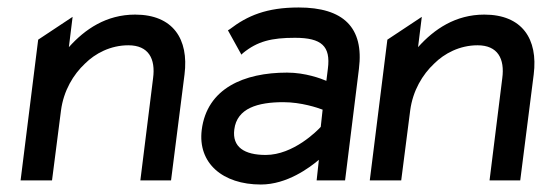

<svg xmlns="http://www.w3.org/2000/svg" viewBox="-20 -482 1448 513"><path d="M473 -283C485 -378 442 -443 341 -443C264 -443 207 -404 164 -356L174 -437L82 -376L35 0H119L143 -187C150 -240 176 -283 207 -312C234 -339 275 -361 323 -361C377 -361 396 -325 389 -273L355 0H437Z M589 -401 625 -336 629 -340C668 -372 706 -381 768 -381C839 -381 864 -359 856 -298L852 -266C838 -272 796 -288 747 -288C632 -288 533 -246 519 -135C508 -46 575 11 677 11C747 11 807 -34 832 -55L826 0H902L939 -298C953 -409 897 -462 778 -462C692 -462 641 -440 594 -404ZM606 -136C613 -193 669 -209 737 -209C785 -209 829 -194 842 -189L837 -143C828 -133 764 -68 690 -68C633 -68 600 -89 606 -136Z M1406 -283C1418 -378 1375 -443 1274 -443C1197 -443 1140 -404 1097 -356L1107 -437L1015 -376L968 0H1052L1076 -187C1083 -240 1109 -283 1140 -312C1167 -339 1208 -361 1256 -361C1310 -361 1329 -325 1322 -273L1288 0H1370Z"/></svg>

Font: Charger
Style: BdIt
Weight: 400
Designer: Jasper
Foundry: Cannot Into Space Fonts
Version: Version 0.98